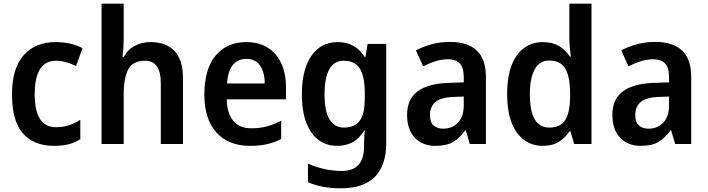

<svg xmlns="http://www.w3.org/2000/svg" viewBox="-20 -780 3835 1040"><path d="M273 10Q163 10 104 -57.5Q45 -125 45 -268Q45 -410 108 -481Q171 -552 281 -552Q328 -552 364.5 -542.5Q401 -533 427 -519L392 -423Q364 -436 336.5 -443.5Q309 -451 283 -451Q168 -451 168 -269Q168 -91 283 -91Q322 -91 353.5 -101.5Q385 -112 415 -131V-26Q385 -7 351.5 1.5Q318 10 273 10Z M650 -577Q650 -548 648 -518.5Q646 -489 643 -471H650Q672 -512 710.5 -532Q749 -552 795 -552Q879 -552 925 -504Q971 -456 971 -357V0H851V-330Q851 -451 766 -451Q700 -451 675 -404.5Q650 -358 650 -266V0H530V-760H650Z M1314 -552Q1415 -552 1472 -486Q1529 -420 1529 -308V-242H1208Q1210 -165 1244 -125Q1278 -85 1341 -85Q1387 -85 1424.5 -95Q1462 -105 1503 -126V-27Q1466 -8 1426 1Q1386 10 1334 10Q1218 10 1152.5 -62Q1087 -134 1087 -267Q1087 -406 1148 -479Q1209 -552 1314 -552ZM1314 -461Q1269 -461 1241.5 -428.5Q1214 -396 1210 -328H1414Q1414 -386 1389.5 -423.5Q1365 -461 1314 -461Z M1810 -552Q1855 -552 1891.5 -533Q1928 -514 1955 -472H1960L1971 -542H2072V-4Q2072 115 2011 177.5Q1950 240 1826 240Q1775 240 1731.5 232Q1688 224 1648 207V106Q1692 126 1739 136Q1786 146 1832 146Q1891 146 1921.5 113.5Q1952 81 1952 13V0Q1952 -17 1953 -37Q1954 -57 1956 -72H1952Q1925 -28 1888.5 -9Q1852 10 1807 10Q1716 10 1665.5 -64Q1615 -138 1615 -269Q1615 -403 1666.5 -477.5Q1718 -552 1810 -552ZM1842 -451Q1738 -451 1738 -268Q1738 -89 1844 -89Q1901 -89 1928.5 -126Q1956 -163 1956 -250V-271Q1956 -368 1928.5 -409.5Q1901 -451 1842 -451Z M2416 -553Q2612 -553 2612 -364V0H2525L2503 -74H2500Q2469 -31 2433.5 -10.5Q2398 10 2338 10Q2268 10 2226.5 -34.5Q2185 -79 2185 -158Q2185 -242 2241 -284.5Q2297 -327 2408 -331L2492 -334V-363Q2492 -413 2470.5 -436Q2449 -459 2408 -459Q2373 -459 2339.5 -448.5Q2306 -438 2272 -421L2233 -507Q2272 -528 2319 -540.5Q2366 -553 2416 -553ZM2435 -255Q2366 -252 2337.5 -226.5Q2309 -201 2309 -157Q2309 -118 2328.5 -100.5Q2348 -83 2381 -83Q2429 -83 2460.5 -115.5Q2492 -148 2492 -209V-257Z M2920 10Q2832 10 2779.5 -62Q2727 -134 2727 -271Q2727 -408 2779.5 -480Q2832 -552 2920 -552Q2972 -552 3008 -530.5Q3044 -509 3067 -473H3072Q3070 -492 3067 -517.5Q3064 -543 3064 -566V-760H3184V0H3090L3070 -68H3064Q3041 -33 3007 -11.5Q2973 10 2920 10ZM2955 -89Q3016 -89 3041.5 -129.5Q3067 -170 3068 -253V-274Q3068 -362 3043 -407Q3018 -452 2954 -452Q2903 -452 2876.5 -404.5Q2850 -357 2850 -270Q2850 -89 2955 -89Z M3528 -553Q3724 -553 3724 -364V0H3637L3615 -74H3612Q3581 -31 3545.5 -10.5Q3510 10 3450 10Q3380 10 3338.5 -34.5Q3297 -79 3297 -158Q3297 -242 3353 -284.5Q3409 -327 3520 -331L3604 -334V-363Q3604 -413 3582.5 -436Q3561 -459 3520 -459Q3485 -459 3451.5 -448.5Q3418 -438 3384 -421L3345 -507Q3384 -528 3431 -540.5Q3478 -553 3528 -553ZM3547 -255Q3478 -252 3449.5 -226.5Q3421 -201 3421 -157Q3421 -118 3440.5 -100.5Q3460 -83 3493 -83Q3541 -83 3572.5 -115.5Q3604 -148 3604 -209V-257Z"/></svg>

Font: Noto Sans Tamil SemiCondensed SemiBold
Style: Regular
Weight: 600
Width: 4
Designer: Jelle Bosma - Monotype Design Team
Foundry: Monotype Imaging Inc.
Version: Version 2.004; ttfautohint (v1.8.4.7-5d5b)